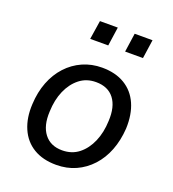

<svg xmlns="http://www.w3.org/2000/svg" viewBox="-133 -820 838 930"><g transform="rotate(20 286.5 -354.5)"><path d="M261 9Q192 9 144 -20Q96 -49 72.5 -103Q49 -157 53 -228Q56 -291 76 -342.5Q96 -394 130.5 -431.5Q165 -469 211 -489.5Q257 -510 311 -510Q380 -510 428 -481Q476 -452 499.5 -398.5Q523 -345 520 -272Q516 -210 496 -158.5Q476 -107 441.5 -69.5Q407 -32 361.5 -11.5Q316 9 261 9ZM264 -67Q314 -67 349.5 -95Q385 -123 405.5 -170.5Q426 -218 428 -278Q432 -352 400.5 -393Q369 -434 307 -434Q258 -434 222.5 -406Q187 -378 166.5 -331Q146 -284 144 -223Q140 -150 172 -108.5Q204 -67 264 -67ZM388 -621 402 -718H494L480 -621ZM208 -621 223 -718H315L301 -621Z"/></g></svg>

Font: Nunitoga
Style: Medium Italic
Weight: 500
Italic angle: -9°
Designer: Vernon Adams
Foundry: Vernon Adams
Version: Version 1.0